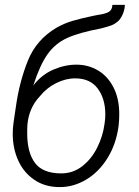

<svg xmlns="http://www.w3.org/2000/svg" viewBox="-20 -748 567 784"><path d="M32 -202Q32 -224 35 -245L39 -273L45 -313Q59 -413 93.5 -499.5Q128 -586 211 -635Q243 -653 277 -663Q311 -673 359 -683L379 -687Q409 -691 423.5 -699Q438 -707 439 -728H490Q488 -692 466 -665Q450 -650 435 -644.5Q420 -639 393 -632Q303 -615 254.5 -593Q206 -571 174.5 -527Q143 -483 116 -399Q150 -443 197.5 -463.5Q245 -484 292 -484Q340 -484 380 -460.5Q420 -437 443.5 -391Q467 -345 467 -281Q467 -258 464 -232Q454 -159 419 -102.5Q384 -46 332.5 -15Q281 16 224 16Q164 16 120.5 -13.5Q77 -43 54.5 -92.5Q32 -142 32 -202ZM410 -281Q410 -345 379 -386.5Q348 -428 287 -428Q248 -428 209 -408.5Q170 -389 142 -354Q98 -307 92 -239Q91 -227 91 -205Q91 -125 123 -82.5Q155 -40 230 -40Q278 -40 315.5 -69Q353 -98 376.5 -144.5Q400 -191 407 -243Q410 -263 410 -281Z"/></svg>

Font: Bellota
Style: Italic
Weight: 400
Italic angle: -7.5°
Designer: Kemie Guaida
Foundry: Kemie Guaida
Version: Version 4.001